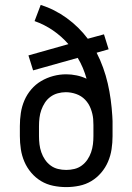

<svg xmlns="http://www.w3.org/2000/svg" viewBox="-20 -755 540 783"><path d="M250 8Q223 8 196.5 2.5Q170 -3 147.5 -16.5Q125 -30 107.5 -50.5Q90 -71 79.5 -95.5Q69 -120 65 -146.5Q61 -173 61 -200V-241Q61 -268 65 -294.5Q69 -321 79.5 -345.5Q90 -370 107.5 -390.5Q125 -411 148 -424.5Q171 -438 197 -445Q223 -452 250 -452Q271 -452 292.5 -447.5Q314 -443 333 -434Q327 -456 318 -477.5Q309 -499 297 -519L115 -468L96 -529L259 -575Q231 -607 196 -631Q161 -655 121 -669L146 -735Q203 -717 252.5 -681Q302 -645 338 -597L404 -615L423 -554L374 -540Q389 -511 400.5 -479Q412 -447 419.5 -414.5Q427 -382 431.5 -348.5Q436 -315 438 -282Q439 -272 439 -261.5Q439 -251 439 -241V-200Q439 -173 435 -146.5Q431 -120 420.5 -95.5Q410 -71 392.5 -50.5Q375 -30 352.5 -16.5Q330 -3 303.5 2.5Q277 8 250 8ZM250 -62Q267 -62 283.5 -66Q300 -70 313.5 -80Q327 -90 336.5 -104Q346 -118 351.5 -134Q357 -150 359 -166.5Q361 -183 361 -200V-221Q361 -233 361 -245Q361 -257 360 -270Q358 -291 350 -312Q342 -333 327 -348.5Q312 -364 291 -371.5Q270 -379 248 -379Q232 -379 215.5 -374.5Q199 -370 185.5 -360Q172 -350 163 -336Q154 -322 148.5 -306.5Q143 -291 141 -274.5Q139 -258 139 -241V-200Q139 -183 141 -166.5Q143 -150 148.5 -134Q154 -118 163.5 -104Q173 -90 186.5 -80Q200 -70 216.5 -66Q233 -62 250 -62Z"/></svg>

Font: Iosevka Slab
Style: Regular
Weight: 400
Monospace: yes
Designer: Belleve Invis
Foundry: Belleve Invis
Version: Version 11.2.4; ttfautohint (v1.8.3)